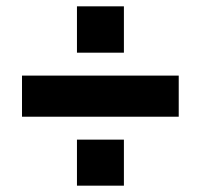

<svg xmlns="http://www.w3.org/2000/svg" viewBox="-20 -649 636 609"><path d="M373 -481.9H224.1V-628.9H373ZM546.9 -278.8H49.8V-409.2H546.9ZM373 -60.1H224.1V-206.1H373Z"/></svg>

Font: Sora
Style: Bold
Weight: 700
Designer: Jonathan Barnbrook, Julián Moncada
Foundry: Barnbrook Fonts
Version: Version 2.000